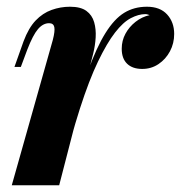

<svg xmlns="http://www.w3.org/2000/svg" viewBox="-20 -551 538 571"><path d="M156 0H15L137 -432Q144 -459 141.5 -470.5Q139 -482 126 -482Q108 -482 93 -464.5Q78 -447 61 -403L42 -352H23L50 -428Q65 -468 86 -490Q107 -512 133.5 -521.5Q160 -531 188 -531Q220 -531 237 -518.5Q254 -506 260 -485Q266 -464 264.5 -439.5Q263 -415 257 -391ZM412 -509Q392 -509 369 -497Q346 -485 322 -454Q298 -423 271.5 -368Q245 -313 217.5 -227.5Q190 -142 161 -21L183 -156Q215 -266 241 -338Q267 -410 293.5 -452.5Q320 -495 349.5 -513Q379 -531 417 -531Q456 -531 477 -508Q498 -485 498 -450Q498 -422 485.5 -398.5Q473 -375 451.5 -360.5Q430 -346 403 -346Q374 -346 358 -361.5Q342 -377 342 -406Q342 -430 353 -450.5Q364 -471 383 -486Q402 -501 425 -506Q422 -507 419 -508Q416 -509 412 -509Z"/></svg>

Font: Playfair Display
Style: Bold Italic
Weight: 700
Italic angle: -14°
Designer: Claus Eggers Sørensen
Foundry: Claus Eggers Sørensen
Version: Version 1.203